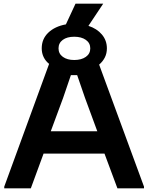

<svg xmlns="http://www.w3.org/2000/svg" viewBox="-20 -1020 803 1040"><path d="M3 -9 246 -674Q227 -689 216.5 -710.5Q206 -732 206 -758Q206 -809 241.5 -843Q277 -877 337 -888L389 -1000H539L459 -880Q505 -865 532 -833Q559 -801 559 -758Q559 -731 548 -709Q537 -687 517 -670L760 -9V0H616L546 -188H216L147 0H3ZM382 -695Q421 -695 445 -712Q469 -729 469 -758Q469 -787 445 -804Q421 -821 382 -821Q343 -821 320 -804Q297 -787 297 -758Q297 -729 320.5 -712Q344 -695 382 -695ZM507 -309 440 -491 398 -613H364L322 -490L255 -309Z"/></svg>

Font: Encode Sans Wide
Style: SemiBold
Weight: 600
Designer: Pablo Impallari, Andres Torresi
Foundry: Pablo Impallari, Andres Torresi
Version: Version 1.000; ttfautohint (v1.00) -l 8 -r 50 -G 200 -x 14 -